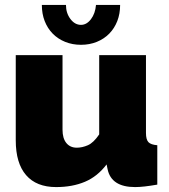

<svg xmlns="http://www.w3.org/2000/svg" viewBox="-20 -750 686 780"><path d="M208 10Q128 10 86 -38.5Q44 -87 44 -180V-526H234V-223Q234 -188 249.5 -169Q265 -150 292 -150Q314 -150 337 -160Q360 -170 383 -204V-526H573V-210Q573 -183 583 -172.5Q593 -162 619 -160V0Q590 5 568 7.5Q546 10 529 10Q432 10 417 -63L413 -82Q376 -33 325 -11.5Q274 10 208 10ZM309 -649Q332 -649 349.5 -672Q367 -695 370 -730H468Q468 -694 456.5 -664.5Q445 -635 424 -613.5Q403 -592 373.5 -580Q344 -568 309 -568Q274 -568 244.5 -580Q215 -592 194 -613.5Q173 -635 161.5 -664.5Q150 -694 150 -730H248Q248 -697 266 -673Q284 -649 309 -649Z"/></svg>

Font: Raleway
Style: Heavy
Weight: 900
Designer: Matt McInerney, Pablo Impallari, Rodrigo Fuenzalida
Foundry: Matt McInerney, Pablo Impallari, Rodrigo Fuenzalida
Version: Version 2.001; ttfautohint (v0.8) -G 200 -r 50